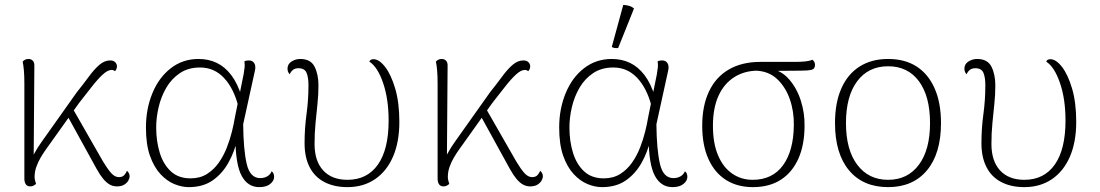

<svg xmlns="http://www.w3.org/2000/svg" viewBox="-20 -756 4514 788"><path d="M104 9Q92 9 86 0.5Q80 -8 80 -23V-413Q80 -445 78 -467.5Q76 -490 73 -503Q77 -508 83 -511Q89 -514 97 -514Q108 -514 115 -506.5Q122 -499 121 -483L118 -81L105 -75Q106 -99 120.5 -125.5Q135 -152 151 -174L295 -377Q323 -412 345 -442Q367 -472 388 -490Q409 -508 432 -508Q446 -508 453 -500.5Q460 -493 460 -484Q460 -477 457.5 -472Q455 -467 452 -464Q449 -466 446 -467.5Q443 -469 438 -469Q422 -469 401 -449.5Q380 -430 356 -399Q332 -368 305 -334L173 -149Q159 -130 147.5 -110.5Q136 -91 129 -71Q122 -51 122 -30Q122 -22 124 -15Q126 -8 128 -1Q124 2 118.5 5.5Q113 9 104 9ZM460 9Q444 9 430.5 1.5Q417 -6 404 -21.5Q391 -37 377 -62L251 -291L273 -320L403 -93Q421 -63 436 -46Q451 -29 468 -29Q483 -29 490.5 -38Q498 -47 501 -55Q505 -52 508.5 -46Q512 -40 512 -33Q512 -24 506.5 -14.5Q501 -5 489.5 2Q478 9 460 9Z M755 12Q726 12 695.5 -0.5Q665 -13 638.5 -41.5Q612 -70 595.5 -116.5Q579 -163 579 -233Q579 -309 605.5 -373.5Q632 -438 681 -476Q730 -514 795 -514Q836 -514 869.5 -498Q903 -482 929 -448Q955 -414 972 -359L958 -320Q939 -394 899 -436.5Q859 -479 801 -479Q753 -479 718.5 -456Q684 -433 662.5 -396Q641 -359 631 -316Q621 -273 621 -233Q621 -177 635.5 -129.5Q650 -82 681 -53Q712 -24 762 -24Q801 -24 829.5 -42Q858 -60 878 -88.5Q898 -117 911 -150.5Q924 -184 932 -216.5Q940 -249 944 -274L980 -452Q983 -470 984 -480.5Q985 -491 983 -504Q986 -506 990.5 -507Q995 -508 1000 -508Q1013 -508 1019.5 -501.5Q1026 -495 1027.5 -485.5Q1029 -476 1026 -465L978 -246Q979 -142 992.5 -83.5Q1006 -25 1048 -25Q1064 -25 1076.5 -32Q1089 -39 1095 -53Q1105 -46 1105 -30Q1105 -14 1089 -1Q1073 12 1044 12Q997 12 972 -34Q947 -80 946 -188L953 -181Q942 -132 917 -87.5Q892 -43 852.5 -15.5Q813 12 755 12Z M1406 12Q1351 12 1311 -9Q1271 -30 1250.5 -70.5Q1230 -111 1230 -168Q1230 -229 1238 -287.5Q1246 -346 1246 -406Q1246 -439 1238 -457.5Q1230 -476 1205 -476Q1190 -476 1181.5 -468.5Q1173 -461 1169 -451Q1160 -461 1160 -474Q1160 -493 1176.5 -503.5Q1193 -514 1212 -514Q1255 -514 1271 -482.5Q1287 -451 1287 -405Q1287 -368 1283 -330Q1279 -292 1275 -250.5Q1271 -209 1271 -165Q1271 -95 1306.5 -56.5Q1342 -18 1406 -18Q1487 -18 1531 -80.5Q1575 -143 1575 -261Q1575 -349 1552.5 -415Q1530 -481 1496 -503Q1499 -513 1513 -513Q1536 -513 1560.5 -481.5Q1585 -450 1602 -392.5Q1619 -335 1619 -256Q1619 -173 1593 -113Q1567 -53 1519 -20.5Q1471 12 1406 12Z M1800 9Q1788 9 1782 0.5Q1776 -8 1776 -23V-413Q1776 -445 1774 -467.5Q1772 -490 1769 -503Q1773 -508 1779 -511Q1785 -514 1793 -514Q1804 -514 1811 -506.5Q1818 -499 1817 -483L1814 -81L1801 -75Q1802 -99 1816.5 -125.5Q1831 -152 1847 -174L1991 -377Q2019 -412 2041 -442Q2063 -472 2084 -490Q2105 -508 2128 -508Q2142 -508 2149 -500.5Q2156 -493 2156 -484Q2156 -477 2153.5 -472Q2151 -467 2148 -464Q2145 -466 2142 -467.5Q2139 -469 2134 -469Q2118 -469 2097 -449.5Q2076 -430 2052 -399Q2028 -368 2001 -334L1869 -149Q1855 -130 1843.5 -110.5Q1832 -91 1825 -71Q1818 -51 1818 -30Q1818 -22 1820 -15Q1822 -8 1824 -1Q1820 2 1814.5 5.5Q1809 9 1800 9ZM2156 9Q2140 9 2126.5 1.5Q2113 -6 2100 -21.5Q2087 -37 2073 -62L1947 -291L1969 -320L2099 -93Q2117 -63 2132 -46Q2147 -29 2164 -29Q2179 -29 2186.5 -38Q2194 -47 2197 -55Q2201 -52 2204.5 -46Q2208 -40 2208 -33Q2208 -24 2202.5 -14.5Q2197 -5 2185.5 2Q2174 9 2156 9Z M2451 12Q2422 12 2391.5 -0.5Q2361 -13 2334.5 -41.5Q2308 -70 2291.5 -116.5Q2275 -163 2275 -233Q2275 -309 2301.5 -373.5Q2328 -438 2377 -476Q2426 -514 2491 -514Q2532 -514 2565.5 -498Q2599 -482 2625 -448Q2651 -414 2668 -359L2654 -320Q2635 -394 2595 -436.5Q2555 -479 2497 -479Q2449 -479 2414.5 -456Q2380 -433 2358.5 -396Q2337 -359 2327 -316Q2317 -273 2317 -233Q2317 -177 2331.5 -129.5Q2346 -82 2377 -53Q2408 -24 2458 -24Q2497 -24 2525.5 -42Q2554 -60 2574 -88.5Q2594 -117 2607 -150.5Q2620 -184 2628 -216.5Q2636 -249 2640 -274L2676 -452Q2679 -470 2680 -480.5Q2681 -491 2679 -504Q2682 -506 2686.5 -507Q2691 -508 2696 -508Q2709 -508 2715.5 -501.5Q2722 -495 2723.5 -485.5Q2725 -476 2722 -465L2674 -246Q2675 -142 2688.5 -83.5Q2702 -25 2744 -25Q2760 -25 2772.5 -32Q2785 -39 2791 -53Q2801 -46 2801 -30Q2801 -14 2785 -1Q2769 12 2740 12Q2693 12 2668 -34Q2643 -80 2642 -188L2649 -181Q2638 -132 2613 -87.5Q2588 -43 2548.5 -15.5Q2509 12 2451 12ZM2517 -559Q2512 -558 2503 -559Q2494 -560 2491 -564L2538 -736Q2551 -735 2562 -732Q2573 -729 2582 -721Z M3070 12Q3006 12 2959.5 -17.5Q2913 -47 2887.5 -103.5Q2862 -160 2862 -240Q2862 -322 2890 -381Q2918 -440 2971.5 -471Q3025 -502 3101 -502H3243Q3268 -502 3286 -504Q3304 -506 3314 -511Q3317 -509 3321 -503.5Q3325 -498 3325 -490Q3325 -473 3310.5 -469.5Q3296 -466 3267 -466L3149 -465L3091 -466Q3035 -466 2993 -439Q2951 -412 2928.5 -362Q2906 -312 2906 -240Q2906 -168 2927 -118.5Q2948 -69 2985 -43.5Q3022 -18 3069 -18Q3150 -18 3193.5 -77.5Q3237 -137 3238 -242Q3239 -299 3221.5 -349Q3204 -399 3169.5 -431.5Q3135 -464 3082 -466L3140 -475Q3187 -467 3219 -430Q3251 -393 3267 -342Q3283 -291 3282 -240Q3282 -162 3257 -105.5Q3232 -49 3185 -18.5Q3138 12 3070 12Z M3625 12Q3522 12 3464.5 -57Q3407 -126 3407 -251Q3407 -334 3433 -393Q3459 -452 3508 -483Q3557 -514 3625 -514Q3694 -514 3742 -483Q3790 -452 3816 -393Q3842 -334 3842 -251Q3842 -126 3784.5 -57Q3727 12 3625 12ZM3625 -18Q3705 -18 3751 -79.5Q3797 -141 3797 -251Q3797 -361 3751.5 -422.5Q3706 -484 3625 -484Q3544 -484 3498 -422.5Q3452 -361 3452 -251Q3452 -141 3498.5 -79.5Q3545 -18 3625 -18Z M4184 12Q4129 12 4089 -9Q4049 -30 4028.5 -70.5Q4008 -111 4008 -168Q4008 -229 4016 -287.5Q4024 -346 4024 -406Q4024 -439 4016 -457.5Q4008 -476 3983 -476Q3968 -476 3959.5 -468.5Q3951 -461 3947 -451Q3938 -461 3938 -474Q3938 -493 3954.5 -503.5Q3971 -514 3990 -514Q4033 -514 4049 -482.5Q4065 -451 4065 -405Q4065 -368 4061 -330Q4057 -292 4053 -250.5Q4049 -209 4049 -165Q4049 -95 4084.5 -56.5Q4120 -18 4184 -18Q4265 -18 4309 -80.5Q4353 -143 4353 -261Q4353 -349 4330.5 -415Q4308 -481 4274 -503Q4277 -513 4291 -513Q4314 -513 4338.5 -481.5Q4363 -450 4380 -392.5Q4397 -335 4397 -256Q4397 -173 4371 -113Q4345 -53 4297 -20.5Q4249 12 4184 12Z"/></svg>

Font: Arima ExtraLight
Style: Regular
Weight: 250
Designer: Joana Correia and Natanael Gama
Foundry: NDISCOVER
Version: Version 1.101;gftools[0.9.23]